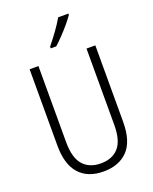

<svg xmlns="http://www.w3.org/2000/svg" viewBox="-172 -1041 913 1145"><g transform="rotate(-20 284.5 -468.5)"><path d="M493 -230Q493 -105 437 -47.5Q381 10 284 10Q184 10 130 -50Q76 -110 76 -230V-714H132V-231Q132 -132 172 -86.5Q212 -41 285 -41Q357 -41 397 -85.5Q437 -130 437 -230V-714H493ZM407 -939Q392 -917 368.5 -889Q345 -861 319 -834Q293 -807 272 -788H237V-799Q267 -836 294.5 -874Q322 -912 342 -947H407Z"/></g></svg>

Font: Noto Sans Tamil Condensed Light
Style: Regular
Weight: 300
Width: 3
Designer: Jelle Bosma - Monotype Design Team
Foundry: Monotype Imaging Inc.
Version: Version 2.004; ttfautohint (v1.8.4.7-5d5b)